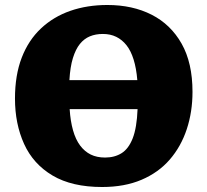

<svg xmlns="http://www.w3.org/2000/svg" viewBox="-20 -735 831 769"><path d="M389 14Q268 14 190.5 -32Q113 -78 76.5 -158.5Q40 -239 40 -340Q40 -434 67 -504Q94 -574 144 -621Q194 -668 261.5 -691.5Q329 -715 410 -715Q511 -715 587.5 -676Q664 -637 707.5 -560Q751 -483 751 -367Q751 -287 728 -217.5Q705 -148 660 -96Q615 -44 547 -15Q479 14 389 14ZM401 -104Q439 -104 467 -121.5Q495 -139 511.5 -181Q528 -223 531 -298H259Q262 -250 272.5 -213Q283 -176 301 -152Q319 -128 343.5 -116Q368 -104 401 -104ZM258 -414H530Q526 -462 515 -497Q504 -532 486.5 -554Q469 -576 445.5 -587.5Q422 -599 392 -599Q363 -599 340 -589.5Q317 -580 300 -559Q283 -538 272 -502.5Q261 -467 258 -414Z"/></svg>

Font: Literata ExtraBold
Style: Regular
Weight: 800
Designer: Latin by Veronika Burian and Jose Scaglione. Greek by Irene Vlachou. Cyrillic by Vera Evstafieva.
Foundry: TypeTogether
Version: Version 3.103;gftools[0.9.29]